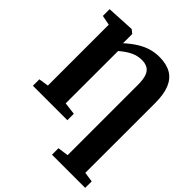

<svg xmlns="http://www.w3.org/2000/svg" viewBox="-265 -914 1316 1316"><g transform="rotate(45 393.0 -256.5)"><path d="M464.5 241.5V179L542.5 168V-515Q542.5 -567 531.2 -597.2Q520 -627.5 497.5 -640.5Q475 -653.5 441.5 -653.5Q400.5 -653.5 363.2 -636Q326 -618.5 282.5 -581.5L282 -73.5L372 -62.5V0H38V-62.5L109.5 -73.5V-663.5L38.5 -677.5V-743L237.5 -753.5H242L268.5 -732.5V-696.5V-643Q311.5 -681.5 351 -706Q390.5 -730.5 430 -742Q469.5 -753.5 511.5 -753.5Q580.5 -753.5 625.5 -727.2Q670.5 -701 692.5 -646.8Q714.5 -592.5 714.5 -508L714 168L786.5 178.5L786 241.5Z"/></g></svg>

Font: Merriweather 28pt Black
Style: Regular
Weight: 900
Version: Version 2.100